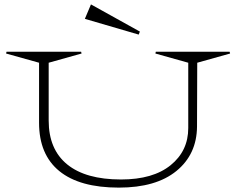

<svg xmlns="http://www.w3.org/2000/svg" viewBox="-20 -836 1083 876"><path d="M158.2 -275.9V-549.8L7.8 -591.8L9.8 -600.1H350.1L352.1 -591.8L202.1 -549.8V-286.1Q202.1 -154.8 286.6 -85.9Q371.1 -17.1 532.2 -17.1Q678.2 -17.1 758.5 -82.3Q838.9 -147.5 838.9 -252V-549.8L689 -591.8L690.9 -600.1H1027.8L1029.8 -591.8L879.9 -549.8L878.9 -258.8Q877.9 -131.8 784.9 -55.9Q691.9 20 522 20Q343.3 20 250.7 -55.4Q158.2 -130.9 158.2 -275.9ZM367.2 -750 395 -815.9 618.2 -691.9 612.8 -678.2Z"/></svg>

Font: Halibut Exp Thin
Style: Regular
Weight: 250
Width: 7
Designer: Matteo Maggi
Foundry: Collletttivo
Version: Version 3.080 | FøM Fix